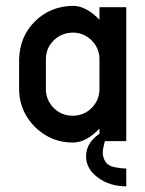

<svg xmlns="http://www.w3.org/2000/svg" viewBox="-20 -494 509 672"><path d="M328.1 -286.1Q328.1 -325.2 300.8 -352.5Q273.4 -379.9 234.4 -379.9Q194.3 -378.9 167.5 -352.1Q140.6 -325.2 140.6 -286.1V-182.6Q140.6 -143.6 168 -116.2Q195.3 -88.9 234.4 -88.9Q273.4 -88.9 300.8 -116.2Q328.1 -143.6 328.1 -182.6ZM328.1 -25.9V-43.9Q307.1 -21.5 283.4 -8.3Q259.8 4.9 234.4 4.9Q182.6 4.9 140.1 -20.5Q97.7 -45.9 72.3 -88.4Q46.9 -130.9 46.9 -182.6V-286.1Q48.8 -365.7 101.8 -418.7Q154.8 -471.7 234.4 -473.6Q259.8 -473.6 283.4 -460.4Q307.1 -447.3 328.1 -424.8V-468.8H421.9V0H347.2Q345.7 4.4 344.7 8.8Q339.8 26.9 339.8 41Q339.8 57.6 349.1 72Q358.4 86.4 380.6 91.1Q402.8 95.7 421.9 95.7V158.2Q363.8 158.2 322.5 127.4Q281.2 96.7 281.2 53.2Q281.2 8.8 322.8 -22Q325.7 -23.9 328.1 -25.9Z"/></svg>

Font: Lambda
Style: Regular
Weight: 400
Designer: GGBotNet
Version: 0.22